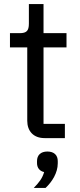

<svg xmlns="http://www.w3.org/2000/svg" viewBox="-20 -679 391 944"><path d="M213 66C180 66 162 84 162 113V123C162 145 174 162 197 167C188 198 173 217 146 245H204C236 215 264 171 264 124V113C264 84 246 66 213 66ZM299 0V-70H194V-446H307V-516H194V-659H122V-563C122 -528 111 -516 77 -516H29V-446H114V-85C114 -35 144 0 199 0Z"/></svg>

Font: LVC Sans
Style: Regular
Weight: 400
Designer: Mike Abbink, Paul van der Laan, Pieter van Rosmalen
Foundry: Bold Monday
Version: Version 3.0